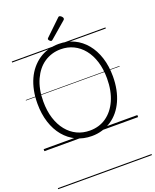

<svg xmlns="http://www.w3.org/2000/svg" viewBox="-255 -1267 1435 1781"><g transform="rotate(-20 462.5 -377.0)"><path d="M464 19Q381 19 312.5 -13.5Q244 -46 194 -106Q144 -166 117 -250Q90 -334 90 -436Q90 -504 102 -564Q114 -624 137 -674.5Q160 -725 193.5 -765Q227 -805 268.5 -833Q310 -861 359.5 -875.5Q409 -890 464 -890Q546 -890 614 -857.5Q682 -825 731.5 -765Q781 -705 808 -621.5Q835 -538 835 -436Q835 -368 823 -308Q811 -248 788 -197Q765 -146 732 -106Q699 -66 657.5 -38.5Q616 -11 567.5 4Q519 19 464 19ZM464 -35Q509 -35 550 -47Q591 -59 626 -83.5Q661 -108 688.5 -142.5Q716 -177 736 -221.5Q756 -266 766.5 -320Q777 -374 777 -436Q777 -529 754 -603Q731 -677 688.5 -729.5Q646 -782 589 -809.5Q532 -837 464 -837Q418 -837 377 -824.5Q336 -812 300.5 -788Q265 -764 237.5 -729.5Q210 -695 189.5 -650.5Q169 -606 158.5 -552Q148 -498 148 -436Q148 -343 171.5 -269Q195 -195 237.5 -142.5Q280 -90 337.5 -62.5Q395 -35 464 -35ZM411 -939Q405 -939 395.5 -948Q386 -957 386 -964Q386 -966 387 -969.5Q388 -973 392 -976L542 -1120Q546 -1124 549 -1126.5Q552 -1129 556 -1129Q563 -1129 571 -1123.5Q579 -1118 584.5 -1110.5Q590 -1103 590 -1096Q590 -1092 589 -1089Q588 -1086 582 -1081L425 -946Q420 -943 417.5 -941Q415 -939 411 -939ZM0 365H925V375H0ZM0 -20H925V0H0ZM0 -505H925V-500H0ZM0 -885H925V-875H0Z"/></g></svg>

Font: Playwrite GB S Guides
Style: Regular
Weight: 400
Designer: Veronika Burian, José Scaglione
Foundry: TypeTogether
Version: Version 1.003